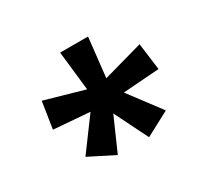

<svg xmlns="http://www.w3.org/2000/svg" viewBox="-104 -893 814 763"><g transform="rotate(-30 303.5 -511.0)"><path d="M124 -336 231 -481 66 -494 85 -616 264 -565 244 -745H372L352 -565L534 -616L550 -493L384 -481L493 -336L382 -277L306 -430L239 -278Z"/></g></svg>

Font: Noto Sans Bengali UI
Style: Bold
Weight: 700
Designer: Jelle Bosma - Monotype Design Team
Foundry: Monotype Imaging Inc.
Version: Version 2.003; ttfautohint (v1.8.4.7-5d5b)